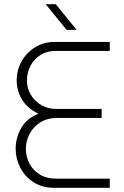

<svg xmlns="http://www.w3.org/2000/svg" viewBox="-20 -900 594 920"><path d="M240 0Q182 0 140.5 -27Q99 -54 77 -97Q55 -140 55 -187Q55 -241 82.5 -288Q110 -335 165 -355Q111 -380 85.5 -423Q60 -466 60 -514Q60 -565 84 -607Q108 -649 149 -674Q190 -699 240 -699H506V-656H246Q205 -656 174.5 -637Q144 -618 126.5 -585.5Q109 -553 109 -514Q109 -477 127.5 -446Q146 -415 178 -396.5Q210 -378 250 -378H467V-335H257Q207 -335 173 -313.5Q139 -292 121.5 -258Q104 -224 104 -187Q104 -150 120.5 -117.5Q137 -85 169.5 -64.5Q202 -44 249 -44H506V0ZM299 -757 199 -880H247L347 -757Z"/></svg>

Font: MuseoModerno Thin ExtraLight
Style: Regular
Weight: 250
Version: Version 1.002